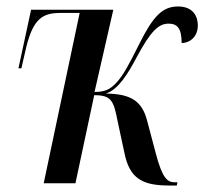

<svg xmlns="http://www.w3.org/2000/svg" viewBox="-20 -566 631 593"><path d="M503 7H526L528 -3H519C497 -3 481 -16 461 -93L435 -191C419 -256 382 -276 307 -277C345 -289 375 -338 402 -389C446 -471 470 -493 501 -493C527 -493 541 -479 541 -433C572 -434 591 -458 591 -486C591 -525 568 -546 530 -546C482 -546 453 -516 411 -432C379 -368 361 -333 338 -309C320 -290 304 -282 272 -282L330 -536H76L37 -355H46L61 -420C83 -510 113 -526 167 -526H226L115 0H213L271 -272C323 -272 331 -256 343 -193L364 -95C380 -14 420 7 503 7Z"/></svg>

Font: Noto Serif Display ExtraCondensed Medium
Style: Italic
Weight: 500
Width: 2
Italic angle: -12°
Designer: Monotype Design Team
Foundry: Monotype Imaging Inc.
Version: Version 2.009